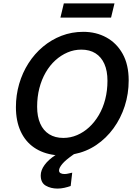

<svg xmlns="http://www.w3.org/2000/svg" viewBox="-20 -895 804 1122"><path d="M316 207Q277 207 247.5 190Q218 173 218 130Q218 100 240.5 69Q263 38 306 10Q304 11 303 11Q302 11 300 11Q230 2 179 -33Q128 -68 100.5 -128Q73 -188 73 -269Q73 -339 92 -404.5Q111 -470 146.5 -525.5Q182 -581 231 -622Q280 -663 339.5 -686Q399 -709 467 -709Q542 -709 602 -676Q662 -643 697 -580Q732 -517 732 -425Q732 -347 709 -275.5Q686 -204 643.5 -145.5Q601 -87 542.5 -47.5Q484 -8 412 6Q363 40 344 63Q325 86 325 101Q325 112 334 117Q343 122 357 122Q369 122 382 118.5Q395 115 402 114L393 192Q376 198 356 202.5Q336 207 316 207ZM350 -89Q392 -89 430.5 -105.5Q469 -122 501 -151.5Q533 -181 557.5 -222.5Q582 -264 595 -315Q608 -366 608 -423Q608 -481 590 -521.5Q572 -562 538 -583.5Q504 -605 455 -605Q413 -605 374.5 -588.5Q336 -572 303.5 -542.5Q271 -513 247 -471.5Q223 -430 210 -379.5Q197 -329 197 -271Q197 -214 215 -173Q233 -132 267.5 -110.5Q302 -89 350 -89ZM333 -792 353 -875H649L629 -792Z"/></svg>

Font: Ubuntu Sans SemiBold
Style: Italic
Weight: 600
Italic angle: -13.5°
Designer: Dalton Maag Ltd
Foundry: Dalton Maag Ltd
Version: Version 1.006